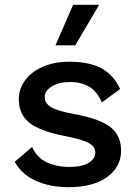

<svg xmlns="http://www.w3.org/2000/svg" viewBox="-20 -766 569 796"><path d="M41 -95 113 -157Q132 -114 172 -94Q212 -74 268 -74Q319 -74 347 -90.5Q375 -107 375 -134Q375 -158 349 -172.5Q323 -187 259 -200Q148 -221 103 -256Q58 -291 58 -355Q58 -396 83 -431.5Q108 -467 155.5 -488.5Q203 -510 268 -510Q351 -510 401 -482.5Q451 -455 478 -397L402 -341Q384 -385 351.5 -405.5Q319 -426 269 -426Q224 -426 194.5 -407.5Q165 -389 165 -365Q165 -338 191.5 -322Q218 -306 288 -293Q394 -274 438 -239Q482 -204 482 -141Q482 -74 424 -32Q366 10 264 10Q188 10 129.5 -16Q71 -42 41 -95ZM391 -746 292 -578H210L283 -746Z"/></svg>

Font: Work Sans Medium
Style: Regular
Weight: 500
Designer: Wei Huang
Foundry: Wei Huang
Version: Version 1.500